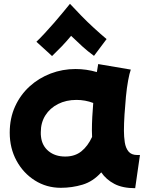

<svg xmlns="http://www.w3.org/2000/svg" viewBox="-20 -906 769 1007"><path d="M299 79Q224 79 163 40.5Q102 2 66.5 -63.5Q31 -129 31 -210Q31 -286 59 -347.5Q87 -409 135.5 -453Q184 -497 246 -520.5Q308 -544 376 -544Q433 -544 488 -528Q492 -549 495 -570L666 -541Q659 -522 652 -484Q645 -446 640.5 -399Q636 -352 633 -305Q630 -258 630 -220Q630 -189 634.5 -159.5Q639 -130 654 -111.5Q669 -93 700 -93H714L689 81Q623 81 580 58.5Q537 36 511 -2Q468 46 413 62.5Q358 79 299 79ZM195 -190Q200 -142 234.5 -113.5Q269 -85 322 -85Q373 -85 407 -112.5Q441 -140 463 -188Q462 -204 462 -221Q462 -256 464 -293Q466 -330 469 -366Q427 -382 381 -382Q327 -382 284.5 -360.5Q242 -339 218 -301Q194 -263 194 -213V-201Q194 -195 195 -190ZM171 -687Q190 -705 214.5 -731.5Q239 -758 264 -786.5Q289 -815 310.5 -841.5Q332 -868 347 -886Q373 -858 405.5 -824.5Q438 -791 473 -759Q508 -727 539 -701L473 -613Q440 -637 412 -662.5Q384 -688 353 -718Q327 -687 304.5 -663.5Q282 -640 253 -612Q251 -614 238.5 -625.5Q226 -637 210 -651.5Q194 -666 183 -676Z"/></svg>

Font: Mochiy Pop One
Style: Regular
Weight: 400
Designer: FONTDASU
Foundry: FONTDASU / Google Inc. / Adobe
Version: Version 2.000